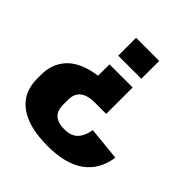

<svg xmlns="http://www.w3.org/2000/svg" viewBox="-192 -675 981 981"><g transform="rotate(45 298.0 -184.5)"><path d="M23 -65Q23 -100 33.5 -131Q44 -162 65.5 -188Q87 -214 121.5 -232.5Q156 -251 205 -261Q254 -271 318 -271L232 -209L233 -348H400V-157H318Q265 -157 238 -135.5Q211 -114 211 -70V-35Q211 -9 220 10Q229 29 249.5 39.5Q270 50 305 50Q352 50 377 24.5Q402 -1 410 -50L591 -32Q577 67 505.5 119Q434 171 304 171Q167 171 95 118Q23 65 23 -35ZM233 -411V-540H400V-411Z"/></g></svg>

Font: Pathway Extreme SemiCondensed ExtraBold
Style: Regular
Weight: 800
Width: 4
Version: Version 1.001;gftools[0.9.26]